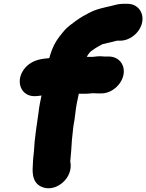

<svg xmlns="http://www.w3.org/2000/svg" viewBox="-20 -795 785 1031"><path d="M392 -238C393 -242.9 403 -291.6 403.1 -291.6C403.8 -291.6 405.2 -291.5 406.2 -291.5H435.2C454.8 -291.5 469 -294.2 479.3 -294.5C485.5 -294 494.5 -293.5 501.6 -293.5H524.6C579.4 -293.5 632.3 -339.6 643 -393C653.7 -447 618.2 -491.5 564.1 -491.5H541.1C538.2 -491.5 534.8 -491.7 530.9 -492.2C508.4 -495.1 486.7 -489.5 474.7 -489.5H446.1C450.2 -498.2 455.5 -506 463.4 -515.2C467.3 -519 473.6 -523.4 486.3 -532.2C496.7 -539.9 511.8 -547.2 530.5 -557.8C550.2 -563.3 579.5 -568.4 607.9 -576.5H625.1C679.1 -576.5 732.5 -621 743.3 -675C753.9 -728.4 719.5 -774.5 664.6 -774.5H640.6C614.4 -774.5 592.8 -766.8 578.3 -763.4C537.1 -753.6 499.3 -747.7 455.3 -724.2C432.4 -711.9 413.9 -702.3 388.8 -684.1C367.7 -667.8 342.8 -652.4 321 -625.7L299.3 -599C275 -567.1 261.3 -537.8 249.5 -499.8L244.6 -482.9C210.9 -479.5 157.8 -476.9 118.5 -434.6C74 -386.8 78.5 -325.9 112.6 -296.7C142.1 -271.4 179.6 -278.8 202.8 -282.2L194 -238C191.1 -223.6 189.1 -210 187.5 -195.1C177.9 -126.4 165.2 -50.1 162.2 18C160.3 39.1 157.5 54.9 156.8 80.7C154.3 119.4 147.9 181.2 199.9 206.7C277.1 244.6 377.1 160.7 357.3 72C361.1 33.2 364 -5.1 366.3 -45.4L371 -88.4C372.4 -101.3 373.2 -113.7 375.4 -125C383.7 -166.1 384.8 -201.7 392 -238Z"/></svg>

Font: Smoothie
Style: ExBdIt
Weight: 800
Foundry: Cannot Into Space Fonts
Version: Version 0.8